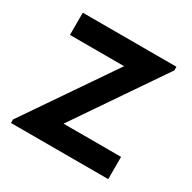

<svg xmlns="http://www.w3.org/2000/svg" viewBox="-127 -665 787 789"><g transform="rotate(30 267.0 -270.0)"><path d="M20 0V-16.5L306 -434.5H49V-540H493.5V-523L208.5 -105.5H481.5V0Z"/></g></svg>

Font: Manrope ExtraLight
Style: Bold
Weight: 700
Version: Version 4.504